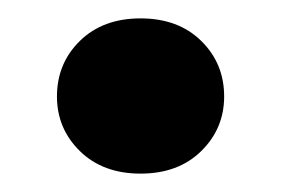

<svg xmlns="http://www.w3.org/2000/svg" viewBox="-20 -184 306 209"><path d="M133 5Q92 5 67 -19.5Q42 -44 42 -79Q42 -115 67 -139.5Q92 -164 133 -164Q174 -164 199 -139.5Q224 -115 224 -79Q224 -44 199 -19.5Q174 5 133 5Z"/></svg>

Font: DM Sans 18pt Black
Style: Regular
Weight: 900
Designer: Colophon Foundry, Jonny Pinhorn
Foundry: Colophon Foundry
Version: Version 4.004;gftools[0.9.30]